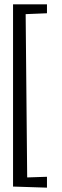

<svg xmlns="http://www.w3.org/2000/svg" viewBox="-20 -782 286 883"><path d="M105 34 196 31V81L40 76V-762H196V-721L98 -717Z"/></svg>

Font: Bahiana
Style: Regular
Weight: 400
Designer: Pablo Cosgaya & Dani Raskovsky
Foundry: Pablo Cosgaya & Dani Raskovsky
Version: Version 1.005